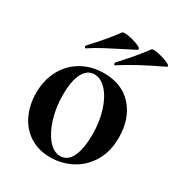

<svg xmlns="http://www.w3.org/2000/svg" viewBox="-147 -683 737 794"><g transform="rotate(30 221.0 -285.5)"><path d="M25 -188Q25 -250 51 -298Q77 -346 123.5 -372.5Q170 -399 228 -399Q316 -399 365 -343Q414 -287 414 -198Q414 -131 385 -83Q356 -35 309 -10.5Q262 14 208 14Q150 14 108.5 -13.5Q67 -41 46 -87Q25 -133 25 -188ZM313 -156Q313 -214 297.5 -264.5Q282 -315 255 -345Q228 -375 196 -375Q163 -375 144 -340Q125 -305 125 -236Q125 -176 141 -124.5Q157 -73 183.5 -42Q210 -11 241 -11Q277 -11 295 -49.5Q313 -88 313 -156ZM109 -449Q106 -449 104.5 -453.5Q103 -458 106 -461Q170 -530 208 -582Q210 -585 219 -585Q234 -585 257.5 -579Q281 -573 294.5 -565Q308 -557 298 -551L243 -523Q209 -506 174 -487.5Q139 -469 111 -450ZM249 -449Q246 -449 245 -453.5Q244 -458 246 -461Q310 -530 348 -582Q350 -585 358 -585Q372 -585 396 -578.5Q420 -572 434 -564Q448 -556 438 -551Q325 -498 251 -450Z"/></g></svg>

Font: Cormorant Upright
Style: Bold
Weight: 700
Designer: Christian Thalmann (Catharsis Fonts)
Foundry: Catharsis Fonts
Version: Version 3.302